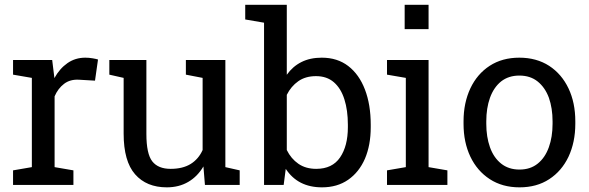

<svg xmlns="http://www.w3.org/2000/svg" viewBox="-20 -782 2491 812"><path d="M210.9 -374.5V-75.2L290.5 -61.5V0H35.2V-61.5L114.7 -75.2V-452.6L35.2 -466.3V-528.3H200.7L209 -460.9L210 -451.7Q232.4 -492.2 265.4 -515.1Q298.3 -538.1 340.8 -538.1Q356 -538.1 371.8 -535.4Q387.7 -532.7 394.5 -530.3L381.8 -440.9L314.9 -444.8Q276.9 -447.3 251 -427.5Q225.1 -407.7 210.9 -374.5Z M685.5 10.3Q599.6 10.3 551.3 -44.9Q502.9 -100.1 502.9 -216.8V-452.6L442.4 -466.3V-528.3H599.1V-215.8Q599.1 -131.3 624 -99.6Q648.9 -67.9 701.7 -67.9Q752.9 -67.9 786.4 -88.6Q819.8 -109.4 836.9 -147.5V-452.6L766.1 -466.3V-528.3H933.1V-75.2L993.7 -61.5V0H846.7L840.3 -78.1Q815.4 -35.6 776.1 -12.7Q736.8 10.3 685.5 10.3Z M1341.8 10.3Q1239.7 10.3 1188.5 -67.9L1179.7 0H1096.7V-686L1017.1 -699.7V-761.7H1192.9V-465.8Q1217.8 -501 1254.6 -519.5Q1291.5 -538.1 1340.8 -538.1Q1406.7 -538.1 1452.6 -502.9Q1499 -467.3 1523.4 -403.3Q1547.9 -339.4 1547.9 -254.4V-244.1Q1547.9 -168.5 1523.4 -110.8Q1498.5 -53.7 1452.4 -21.7Q1406.2 10.3 1341.8 10.3ZM1317.4 -67.9Q1385.3 -67.9 1418.2 -116.2Q1451.2 -164.6 1451.2 -244.1V-254.4Q1451.2 -315.9 1436.5 -361.8Q1421.9 -408.2 1392.1 -434.1Q1362.3 -460 1316.4 -460Q1272 -460 1241.5 -438.5Q1210.9 -417 1192.9 -380.9V-147.5Q1210.9 -110.8 1241.9 -89.4Q1272.9 -67.9 1317.4 -67.9Z M1691.4 -658.7V-761.7H1792.5V-658.7ZM1696.3 -75.2V-452.6L1616.7 -466.3V-528.3H1792.5V-75.2L1872.1 -61.5V0H1616.7V-61.5Z M2177.2 10.3Q2104.5 10.3 2051.3 -24.4Q1998 -59.1 1969.2 -119.6Q1940.4 -180.2 1940.4 -258.3V-269Q1940.4 -346.7 1969.2 -408.2Q1998 -469.2 2051 -503.7Q2104 -538.1 2176.3 -538.1Q2249 -538.1 2302.7 -503.4Q2355.5 -468.8 2384.3 -408.2Q2413.1 -347.7 2413.1 -269V-258.3Q2413.1 -180.7 2384.3 -119.1Q2355.5 -58.6 2302.7 -24.2Q2250 10.3 2177.2 10.3ZM2177.2 -64.9Q2223.1 -64.9 2254.4 -90.3Q2285.2 -115.2 2301 -158.9Q2316.9 -202.6 2316.9 -258.3V-269Q2316.9 -324.2 2301.3 -368.7Q2285.2 -412.1 2253.9 -437.3Q2222.7 -462.4 2176.3 -462.4Q2130.9 -462.4 2099.1 -437.5Q2067.9 -412.1 2052.2 -368.4Q2036.6 -324.7 2036.6 -269V-258.3Q2036.6 -203.1 2052.2 -159.2Q2067.9 -115.2 2099.4 -90.1Q2130.9 -64.9 2177.2 -64.9Z"/></svg>

Font: Battambang
Style: Regular
Weight: 400
Designer: Danh Hong
Version: Version 8.002; ttfautohint (v1.8.3)